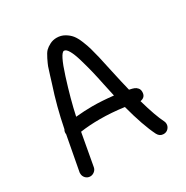

<svg xmlns="http://www.w3.org/2000/svg" viewBox="-133 -660 745 771"><g transform="rotate(-30 240.0 -275.0)"><path d="M440 -30Q440 -18 431.5 -9Q423 0 410 0Q392 0 383 -17Q355 -73 329 -172Q271 -180 217 -180Q169 -180 127 -174Q116 -115 100 -25Q98 -14 89 -7Q80 0 70 0Q57 0 48.5 -9Q40 -18 40 -30V-35L70 -195Q68 -207 74 -216Q93 -312 122 -399Q124 -405 132 -431.5Q140 -458 143.5 -467.5Q147 -477 157 -497.5Q167 -518 175.5 -526.5Q184 -535 198.5 -542.5Q213 -550 230 -550Q250 -550 266.5 -540.5Q283 -531 293.5 -518Q304 -505 313.5 -481.5Q323 -458 327.5 -441.5Q332 -425 339 -397Q342 -384 355 -324Q368 -264 378 -224Q393 -221 400.5 -218Q408 -215 414 -208Q420 -201 420 -190Q420 -165 395 -161Q418 -80 437 -43Q440 -37 440 -30ZM314 -234Q310 -250 301.5 -291.5Q293 -333 286 -361.5Q279 -390 269.5 -422.5Q260 -455 250 -472.5Q240 -490 230 -490Q213 -490 184 -398.5Q155 -307 140 -236Q182 -240 217 -240Q260 -240 314 -234Z"/></g></svg>

Font: Pecita
Style: Book
Weight: 400
Width: 7
Version: Version 4.3